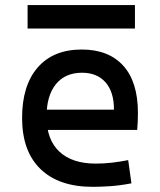

<svg xmlns="http://www.w3.org/2000/svg" viewBox="-20 -721 626 751"><path d="M342.8 9.8Q210.4 9.8 138.4 -59.8Q66.4 -129.4 66.4 -259.8Q66.4 -386.7 127.4 -457Q188.5 -527.3 299.8 -527.3Q404.8 -527.3 462.2 -463.9Q519.5 -400.4 519.5 -279.3Q519.5 -243.7 516.6 -212.9H153.3V-292H425.8Q425.8 -361.8 392.6 -399.2Q359.4 -436.5 300.8 -436.5Q234.9 -436.5 198.5 -391.6Q162.1 -346.7 162.1 -264.6Q162.1 -174.8 212.2 -127.9Q262.2 -81.1 354.5 -81.1Q386.7 -81.1 418 -84.7Q449.2 -88.4 481.4 -94.7L494.1 -3.9Q448.2 4.9 410.2 7.3Q372.1 9.8 342.8 9.8ZM87.9 -609.4V-701.2H507.8V-609.4Z"/></svg>

Font: Cascadia Code PL
Style: Regular
Weight: 400
Monospace: yes
Designer: Aaron Bell
Foundry: Saja Typeworks
Version: Version 2102.003